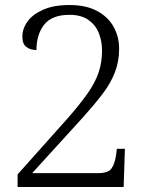

<svg xmlns="http://www.w3.org/2000/svg" viewBox="-20 -744 599 764"><path d="M50 0V-50L249 -273Q298 -329 328 -371.5Q358 -414 372 -454.5Q386 -495 386 -543Q386 -581 373 -613Q360 -645 331.5 -665Q303 -685 257 -685Q186 -685 155.5 -645.5Q125 -606 125 -545Q101 -545 85 -557Q69 -569 69 -598Q69 -630 89.5 -658.5Q110 -687 152 -705.5Q194 -724 257 -724Q322 -724 366 -700.5Q410 -677 432 -637.5Q454 -598 454 -550Q454 -499 437 -455.5Q420 -412 387.5 -369.5Q355 -327 311 -278L108 -55H369Q411 -55 424 -74Q437 -93 442 -128L445 -152H477L472 0Z"/></svg>

Font: Noto Serif Malayalam Light
Style: Regular
Weight: 300
Designer: Indian type Foundry, Jelle Bosma, Monotype Design Team
Foundry: Monotype Imaging Inc.
Version: Version 2.104; ttfautohint (v1.8.4.7-5d5b)